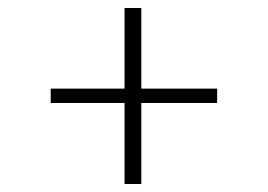

<svg xmlns="http://www.w3.org/2000/svg" viewBox="-20 -494 671 481"><path d="M107 -236V-272H292V-474H334V-272H524V-236H334V-33H292V-236Z"/></svg>

Font: Grenze Gotisch ExtraLight
Style: Regular
Weight: 200
Designer: Renata Polastri
Foundry: Omnibus-Type
Version: Version 1.001